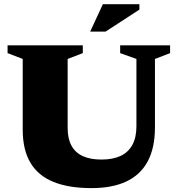

<svg xmlns="http://www.w3.org/2000/svg" viewBox="-20 -904 868 938"><path d="M646.5 -287.5V-616L567 -644.5V-682.5H811V-644.5L737 -616V-282.5Q737 -182 701.8 -116Q666.5 -50 597.5 -17.5Q528.5 15 426.5 15Q315.5 15 240.8 -15.5Q166 -46 128.5 -109.2Q91 -172.5 91 -270.5V-616L17 -644.5V-682.5H384.5V-644.5L310.5 -616V-278Q310.5 -227 329 -192.8Q347.5 -158.5 384.2 -141.5Q421 -124.5 476 -124.5Q531.5 -124.5 569.5 -142.5Q607.5 -160.5 627 -196.8Q646.5 -233 646.5 -287.5ZM420.5 -749.5 482.5 -883.5H661V-857L495.5 -749.5Z"/></svg>

Font: Newsreader ExtraBold
Style: Regular
Weight: 800
Designer: Hugues Gentile
Foundry: Production Type
Version: Version 1.003